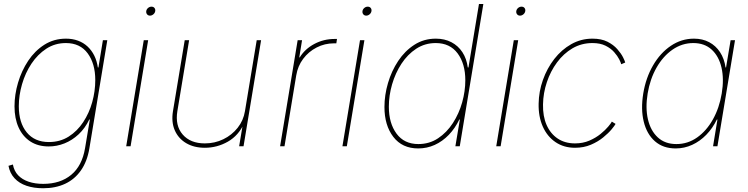

<svg xmlns="http://www.w3.org/2000/svg" viewBox="-20 -748 3828 982"><path d="M200.7 214.8Q152.8 214.8 115.5 202.1Q78.1 189.5 54.2 163.6Q30.3 137.7 23.4 100.1L45.9 93.3Q52.2 127 73 148.7Q93.8 170.4 126.5 181.4Q159.2 192.4 201.2 192.4Q288.6 192.4 344.2 146.2Q399.9 100.1 415 9.8L439.5 -136.7H436.5Q415 -91.8 382.1 -61Q349.1 -30.3 309.8 -14.6Q270.5 1 229.5 1Q174.3 1 135.3 -24.4Q96.2 -49.8 75.2 -95.9Q54.2 -142.1 54.2 -204.1Q54.2 -264.2 72.3 -325.2Q90.3 -386.2 124.3 -437.3Q158.2 -488.3 207 -519.3Q255.9 -550.3 317.4 -550.3Q351.1 -550.3 378.9 -540Q406.7 -529.8 427.7 -510.3Q448.7 -490.7 462.2 -463.6Q475.6 -436.5 480.5 -402.8H483.4L506.3 -542.5H528.8L437 11.7Q425.8 78.1 394 123.5Q362.3 168.9 313.2 191.9Q264.2 214.8 200.7 214.8ZM230 -21.5Q287.1 -21.5 331.1 -49.3Q375 -77.1 405.5 -123.3Q436 -169.4 451.7 -225.6Q467.3 -281.7 467.3 -338.4Q467.3 -422.4 428.5 -475.1Q389.6 -527.8 316.9 -527.8Q261.2 -527.8 216.8 -498.8Q172.4 -469.7 140.9 -422.4Q109.4 -375 92.8 -317.6Q76.2 -260.3 76.2 -204.6Q76.2 -120.6 116.7 -71Q157.2 -21.5 230 -21.5Z M625.5 0 715.3 -542.5H737.8L647.9 0ZM747.1 -668Q737.8 -668 732.2 -674.8Q726.6 -681.6 728 -691.4Q729.5 -700.7 737.3 -707.3Q745.1 -713.9 754.9 -713.9Q764.6 -713.9 770 -707.3Q775.4 -700.7 773.9 -691.4Q772.5 -681.6 764.4 -674.8Q756.3 -668 747.1 -668Z M1027.8 7.8Q972.2 7.8 932.1 -15.9Q892.1 -39.6 873.8 -81.8Q855.5 -124 864.7 -179.7L924.8 -542.5H947.3L887.2 -179.7Q875 -105.5 914.3 -60.1Q953.6 -14.6 1027.8 -14.6Q1078.6 -14.6 1122.3 -35.9Q1166 -57.1 1195.6 -94.5Q1225.1 -131.8 1232.9 -179.7L1293 -542.5H1315.4L1225.6 0H1203.1L1222.7 -117.2H1228.5Q1200.2 -54.7 1145.3 -23.4Q1090.3 7.8 1027.8 7.8Z M1412.6 0 1502.4 -542.5H1524.9L1510.7 -454.6H1513.2Q1539.6 -497.6 1587.6 -523.2Q1635.7 -548.8 1691.9 -548.8Q1696.3 -548.8 1697.8 -548.8Q1699.2 -548.8 1703.6 -548.8L1700.2 -526.4Q1697.8 -526.4 1695.3 -526.4Q1692.9 -526.4 1688.5 -526.4Q1640.6 -526.4 1599.4 -505.1Q1558.1 -483.9 1530.5 -447Q1502.9 -410.2 1495.1 -362.3L1435.1 0Z M1731.4 0 1821.3 -542.5H1843.8L1753.9 0ZM1853 -668Q1843.8 -668 1838.1 -674.8Q1832.5 -681.6 1834 -691.4Q1835.4 -700.7 1843.3 -707.3Q1851.1 -713.9 1860.8 -713.9Q1870.6 -713.9 1876 -707.3Q1881.3 -700.7 1879.9 -691.4Q1878.4 -681.6 1870.4 -674.8Q1862.3 -668 1853 -668Z M2119.1 11.2Q2037.1 11.2 1991.7 -47.9Q1946.3 -106.9 1946.3 -200.7Q1946.3 -261.7 1964.4 -323.2Q1982.4 -384.8 2016.6 -436.3Q2050.8 -487.8 2099.4 -519Q2147.9 -550.3 2209 -550.3Q2253.9 -550.3 2288.6 -532.2Q2323.2 -514.2 2345 -481Q2366.7 -447.8 2372.6 -402.8H2376L2429.7 -727.5H2452.1L2331.5 0H2309.1L2332 -136.7H2329.1Q2307.6 -91.8 2275.4 -58.3Q2243.2 -24.9 2203.4 -6.8Q2163.6 11.2 2119.1 11.2ZM2119.6 -11.2Q2176.3 -11.2 2220.7 -40.8Q2265.1 -70.3 2296.4 -118.7Q2327.6 -167 2343.8 -224.4Q2359.9 -281.7 2359.9 -337.4Q2359.9 -421.9 2320.6 -474.9Q2281.2 -527.8 2208.5 -527.8Q2153.3 -527.8 2108.9 -498.8Q2064.5 -469.7 2033.2 -421.9Q2002 -374 1985.4 -316.7Q1968.8 -259.3 1968.8 -202.1Q1968.8 -117.7 2008.1 -64.5Q2047.4 -11.2 2119.6 -11.2Z M2518.1 0 2607.9 -542.5H2630.4L2540.5 0ZM2639.6 -668Q2630.4 -668 2624.8 -674.8Q2619.1 -681.6 2620.6 -691.4Q2622.1 -700.7 2629.9 -707.3Q2637.7 -713.9 2647.5 -713.9Q2657.2 -713.9 2662.6 -707.3Q2668 -700.7 2666.5 -691.4Q2665 -681.6 2657 -674.8Q2648.9 -668 2639.6 -668Z M2920.9 7.8Q2863.8 7.8 2821.3 -21Q2778.8 -49.8 2756.1 -100.8Q2733.4 -151.9 2734.9 -217.8Q2735.8 -279.8 2756.8 -339.1Q2777.8 -398.4 2814.9 -446.3Q2852.1 -494.1 2901.9 -522.2Q2951.7 -550.3 3010.3 -550.3Q3055.7 -550.3 3086.7 -534.7Q3117.7 -519 3137.2 -496.8Q3156.7 -474.6 3166.5 -455.1Q3176.3 -435.5 3177.7 -428.2L3157.2 -419.4Q3155.8 -427.2 3147 -444.6Q3138.2 -461.9 3121.3 -481.2Q3104.5 -500.5 3077.1 -514.2Q3049.8 -527.8 3010.3 -527.8Q2954.1 -527.8 2908.2 -501Q2862.3 -474.1 2828.9 -428.7Q2795.4 -383.3 2776.9 -327.6Q2758.3 -272 2757.3 -214.4Q2755.9 -153.8 2775.6 -108.9Q2795.4 -64 2832.5 -39.3Q2869.6 -14.6 2920.9 -14.6Q2961.4 -14.6 2994.4 -28.8Q3027.3 -43 3051.8 -63Q3076.2 -83 3091.1 -100.8Q3106 -118.7 3109.4 -126L3128.4 -114.3Q3124.5 -106.4 3108.4 -86.9Q3092.3 -67.4 3065.4 -45.4Q3038.6 -23.4 3002.2 -7.8Q2965.8 7.8 2920.9 7.8Z M3436 11.2Q3371.6 11.2 3329.8 -25.4Q3288.1 -62 3272.5 -125.7Q3256.8 -189.5 3270 -270Q3283.2 -350.1 3320.1 -413.6Q3356.9 -477.1 3411.1 -513.7Q3465.3 -550.3 3529.3 -550.3Q3573.2 -550.3 3607.2 -532.2Q3641.1 -514.2 3662.8 -481Q3684.6 -447.8 3690.9 -402.8H3693.4L3716.8 -542.5H3739.3L3649.4 0H3627L3649.4 -136.7H3646.5Q3625 -92.3 3592.5 -58.8Q3560.1 -25.4 3520 -7.1Q3480 11.2 3436 11.2ZM3439.5 -11.2Q3498 -11.2 3545.9 -45.2Q3593.8 -79.1 3626.5 -137.7Q3659.2 -196.3 3671.4 -270Q3683.6 -343.8 3670.2 -402.1Q3656.7 -460.4 3620.1 -494.1Q3583.5 -527.8 3525.9 -527.8Q3468.3 -527.8 3419.7 -494.1Q3371.1 -460.4 3337.9 -402.1Q3304.7 -343.8 3292.5 -270Q3280.3 -196.3 3293.9 -137.7Q3307.6 -79.1 3344.5 -45.2Q3381.3 -11.2 3439.5 -11.2Z"/></svg>

Font: Inter 16pt Thin
Style: Italic
Weight: 250
Italic angle: -9.3988°
Version: Version 4.001;git-66647c0bb